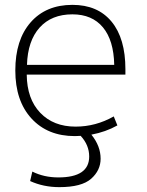

<svg xmlns="http://www.w3.org/2000/svg" viewBox="-20 -550 604 790"><path d="M91 -283H450Q448 -384 403.5 -437.5Q359 -491 278 -491Q192 -491 143 -436.5Q94 -382 91 -283ZM356 4Q394 51 394 103Q394 151 355 185.5Q316 220 224 220Q159 220 104 195L113 156Q161 180 220 180Q347 180 347 94Q347 47 312 9Q308 9 300 9.5Q292 10 288 10Q176 10 109.5 -62.5Q43 -135 43 -260Q43 -386 106 -458Q169 -530 278 -530Q382 -530 439 -461Q496 -392 496 -265V-243H90Q91 -143 145.5 -86Q200 -29 291 -29Q374 -29 448 -71L463 -34Q415 -7 356 4Z"/></svg>

Font: Mplus 1p Light
Style: Regular
Weight: 300
Version: Version 1.061